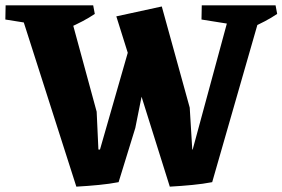

<svg xmlns="http://www.w3.org/2000/svg" viewBox="-23 -682 1056 718"><path d="M262.5 16 45.5 -662H230.2L338.5 -264.2L345 -122.8L379 -122L420.5 -0.8Q386.2 5.8 346.6 9.6Q307 13.5 262.5 16ZM420.5 -0.8 326 -36 465.5 -522 570 -475.8 525.8 -329.2 508 -328.5 483 -203.5ZM612 16 412 -620.8 582 -657.8 686.5 -279.5 696 -122.8 735 -122 770.5 -0.8Q736.2 5.8 696.4 9.6Q656.5 13.5 612 16ZM770.5 -0.8 674 -36 843.8 -662H960.5ZM135 -587 -3 -609 -2 -662H138ZM232.5 -577 223.5 -662H325.5L331.5 -630Q310.2 -615.5 285.4 -602.5Q260.5 -589.5 232.5 -577ZM868.5 -587 730.5 -609 731.5 -662H871.5ZM914.5 -577 905.5 -662H1007.5L1013.5 -630Q992.2 -615.5 967.4 -602.5Q942.5 -589.5 914.5 -577Z"/></svg>

Font: Eczar
Style: Regular
Weight: 400
Designer: Vaibhav Singh
Foundry: Rosetta Type Foundry
Version: Version 2.000